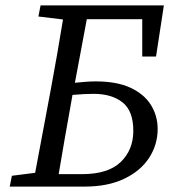

<svg xmlns="http://www.w3.org/2000/svg" viewBox="-20 -690 664 710"><path d="M243 -310Q231 -244 219.5 -178Q208 -112 197 -46H283Q380 -46 426.5 -91Q473 -136 473 -206Q473 -280 433 -311.5Q393 -343 326 -343Q310 -343 290 -342Q270 -341 248 -339ZM122 -629 130 -670H586L557 -481H506V-619H301L257 -384Q277 -386 297 -387.5Q317 -389 334 -389Q412 -389 462.5 -365.5Q513 -342 538 -302Q563 -262 563 -213Q563 -155 531.5 -106.5Q500 -58 439.5 -29Q379 0 293 0H16L24 -40L110 -51L168 -360Q192 -489 213 -618Z"/></svg>

Font: Source Serif Pro
Style: Italic
Weight: 400
Italic angle: -12°
Designer: Frank Grießhammer
Foundry: Adobe Systems Incorporated
Version: Version 3.001;hotconv 1.0.111;makeotfexe 2.5.65597